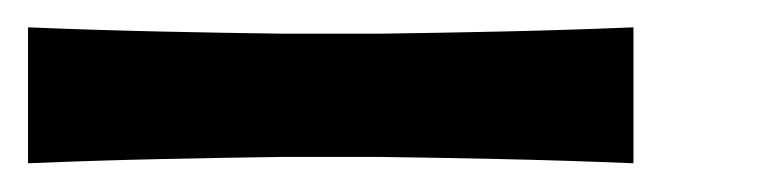

<svg xmlns="http://www.w3.org/2000/svg" viewBox="-30 24 543 137"><path d="M-10 140.5V43.5Q38.5 45.5 84.8 46.5Q131 47.5 169 48H243Q281 47.5 327.2 46.5Q373.5 45.5 422 43.5V140.5Q373.5 138.5 327.2 137.5Q281 136.5 243 136H169Q131 136.5 84.8 137.5Q38.5 138.5 -10 140.5Z"/></svg>

Font: Commissioner Flair Medium
Style: Regular
Weight: 500
Designer: Kostas Bartsokas
Foundry: Kostas Bartsokas
Version: Version 1.000; ttfautohint (v1.8.3)